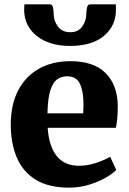

<svg xmlns="http://www.w3.org/2000/svg" viewBox="-20 -851 592 882"><path d="M298 11Q202.5 11 143.2 -26Q84 -63 56.8 -128.2Q29.5 -193.5 29.5 -278Q29.5 -370.5 63.5 -435.8Q97.5 -501 159.2 -535.5Q221 -570 303.5 -570Q409.5 -570 464.2 -516.2Q519 -462.5 521 -367Q521 -333 518.8 -308Q516.5 -283 512.5 -264H199Q204.5 -179.5 240.5 -134.5Q276.5 -89.5 343 -89.5Q383 -89.5 423.2 -103.2Q463.5 -117 486 -131L514 -70.5Q499 -54 466 -35Q433 -16 389.2 -2.5Q345.5 11 298 11ZM198 -330.5H362Q362.5 -341 363 -351.2Q363.5 -361.5 363.5 -372Q363.5 -431 347.2 -465.8Q331 -500.5 288.5 -500.5Q263 -500.5 243.2 -487Q223.5 -473.5 211.5 -437Q199.5 -400.5 198 -330.5ZM210 -831Q221 -831 223.8 -815.2Q226.5 -799.5 226.5 -786.5Q226.5 -756 245.8 -729.5Q265 -703 303 -703Q339.5 -703 358 -729.5Q376.5 -756 376.5 -786.5Q376.5 -799.5 379.5 -815.2Q382.5 -831 393.5 -831H511.5Q512.5 -827 512.5 -818.5Q512.5 -810 512.5 -806Q512.5 -732 457.2 -686Q402 -640 302 -640Q206 -640 148.5 -686.2Q91 -732.5 91 -806Q91 -812.5 91.5 -818.5Q92 -824.5 92 -831Z"/></svg>

Font: Merriweather Black
Style: Regular
Weight: 900
Designer: Eben Sorkin
Foundry: Eben Sorkin
Version: Version 2.200;gftools[0.9.31]